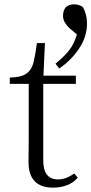

<svg xmlns="http://www.w3.org/2000/svg" viewBox="-20 -857 424 891"><path d="M25.4 -467.8V-497.1Q79.1 -498 103.5 -516.1Q127.9 -534.2 136.2 -569.8Q144.5 -605.5 151.4 -657.2H188.5L181.6 -505.9H332V-467.8H180.7V-112.3Q180.7 -24.4 250 -24.4Q285.2 -24.4 325.2 -51.8L340.8 -32.2Q299.8 13.7 225.6 13.7Q111.3 13.7 112.3 -108.4L113.3 -195.3V-467.8ZM237.3 -561.5Q277.3 -593.8 300.8 -623.5Q324.2 -653.3 336.9 -697.3L307.6 -721.7Q272.5 -752.9 272.5 -782.2Q272.5 -836.9 324.2 -836.9Q348.6 -836.9 365.2 -823.2Q383.8 -789.1 383.8 -748Q383.8 -686.5 346.7 -631.3Q309.6 -576.2 254.9 -539.1Z"/></svg>

Font: GenEi Koburi Mincho v6
Style: Regular
Weight: 400
Designer: o_tamon (Modified)
Foundry: o_tamon / Adobe Systems Incorporated
Version: Version 6.1